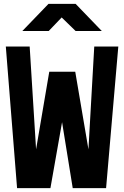

<svg xmlns="http://www.w3.org/2000/svg" viewBox="-20 -970 640 990"><path d="M68 0 10 -730H133L166 -200L234 -600H368L436 -200L466 -730H590L527 0H355L300 -340L240 0ZM95 -810 230 -950H370L505 -810H370L298 -880L231 -810Z"/></svg>

Font: Tiny ExtraBold
Style: Regular
Weight: 800
Designer: Philipp Nurullin, Konstantin Bulenkov
Foundry: JetBrains
Version: Version 2.251; ttfautohint (v1.8.4.7-5d5b)